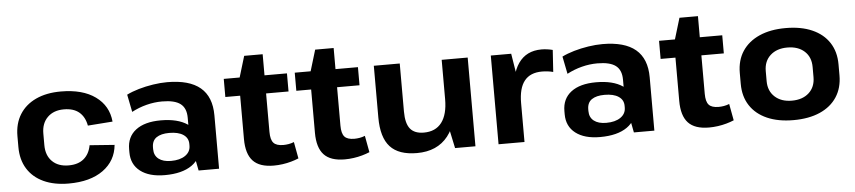

<svg xmlns="http://www.w3.org/2000/svg" viewBox="-42 -911 5183 1164"><g transform="rotate(-5 2550.0 -328.5)"><path d="M337.4 10.1Q249 10.1 184.9 -19.5Q120.8 -49.1 86.4 -104.5Q52 -159.9 52 -236.6V-303.4Q52 -379.6 86.6 -435Q121.3 -490.4 185.4 -520.3Q249.4 -550.1 337.4 -550.1Q469.3 -550.1 547.2 -493.9Q625.1 -437.7 634.1 -340.9L483 -329.7Q473.1 -383.3 439.1 -411.9Q405.1 -440.5 346.2 -440.5Q283.7 -440.5 246.8 -404Q209.8 -367.5 209.8 -305.4V-234.6Q209.8 -172 246.3 -135.8Q282.7 -99.5 346.2 -99.5Q404.2 -99.5 438.6 -128.3Q473.1 -157.2 483 -210.3L634.1 -199.1Q625.1 -102.8 547 -46.3Q468.8 10.1 337.4 10.1Z M1090.1 -194.1V-324.7Q1090.1 -383 1055.1 -409.7Q1020.1 -436.4 943.6 -436.4Q896.1 -436.4 848.6 -424.2Q801.1 -412 758 -389.1L736.7 -495.7Q768.4 -511.6 810.6 -523.9Q852.8 -536.1 898.3 -543.1Q943.8 -550.1 984.4 -550.1Q1119 -550.1 1185.8 -494Q1252.6 -437.9 1252.6 -324.7V0H1128ZM921.8 10.1Q827 10.1 773.3 -31.2Q719.6 -72.5 719.6 -146.1V-165.7Q719.6 -240.3 773.5 -281.6Q827.5 -322.9 925.8 -322.9Q1028.6 -322.9 1087.5 -282.9Q1146.4 -242.8 1146.4 -169.2V-148.1Q1146.4 -73.5 1087 -31.7Q1027.6 10.1 921.8 10.1ZM966.6 -72.4Q1021.6 -72.4 1053.8 -94.9Q1086 -117.4 1086 -155V-165.8Q1086 -201.9 1055.5 -222.2Q1025.1 -242.5 970.1 -242.5Q920.1 -242.5 892.3 -223.4Q864.6 -204.3 864.6 -162.9V-153Q864.6 -114.5 891.6 -93.4Q918.6 -72.4 966.6 -72.4Z M1585 10.1Q1498.5 10.1 1458.5 -32.9Q1418.5 -75.9 1418.5 -166.4V-518.4L1463.8 -668.4H1576.3V-195.8Q1576.3 -148.4 1593.8 -128.8Q1611.3 -109.3 1653.7 -109.3Q1669.3 -109.3 1685.8 -112.1Q1702.4 -114.9 1718.5 -121.4L1737.2 -20.5Q1716.9 -11.8 1691.6 -4.7Q1666.2 2.5 1638.8 6.3Q1611.4 10.1 1585 10.1ZM1328.3 -540H1712.9V-429.8H1328.3Z M2017 10.1Q1930.5 10.1 1890.5 -32.9Q1850.5 -75.9 1850.5 -166.4V-518.4L1895.8 -668.4H2008.3V-195.8Q2008.3 -148.4 2025.8 -128.8Q2043.3 -109.3 2085.7 -109.3Q2101.3 -109.3 2117.8 -112.1Q2134.4 -114.9 2150.5 -121.4L2169.2 -20.5Q2148.9 -11.8 2123.6 -4.7Q2098.2 2.5 2070.8 6.3Q2043.4 10.1 2017 10.1ZM1760.3 -540H2144.9V-429.8H1760.3Z M2399.3 -247.2Q2399.3 -175.5 2425.6 -142.7Q2451.9 -109.9 2508.9 -109.9Q2580.3 -109.9 2617.4 -158.8Q2654.5 -207.8 2654.5 -300.7L2711.3 -382.7V-312.6Q2711.3 -156.5 2645.8 -73.2Q2580.3 10.1 2456.4 10.1Q2345.7 10.1 2293.6 -46.8Q2241.5 -103.7 2241.5 -225V-540H2399.3ZM2812.8 0H2688.8L2654.5 -161.4V-540H2812.8Z M2953.4 -540H3077.5L3111.3 -331.1V0H2953.4ZM3073.9 -277.7Q3073.9 -412.2 3121.9 -481.1Q3169.8 -550.1 3262.4 -550.1Q3278.9 -550.1 3296.2 -547.8Q3313.4 -545.6 3330.5 -541.1L3321.8 -407.8Q3289.2 -416.3 3253.7 -416.3Q3182.4 -416.3 3146.8 -371.8Q3111.3 -327.2 3111.3 -236.6Z M3739.1 -194.1V-324.7Q3739.1 -383 3704.1 -409.7Q3669.1 -436.4 3592.6 -436.4Q3545.1 -436.4 3497.6 -424.2Q3450.1 -412 3407 -389.1L3385.7 -495.7Q3417.4 -511.6 3459.6 -523.9Q3501.8 -536.1 3547.3 -543.1Q3592.8 -550.1 3633.4 -550.1Q3768 -550.1 3834.8 -494Q3901.6 -437.9 3901.6 -324.7V0H3777ZM3570.8 10.1Q3476 10.1 3422.3 -31.2Q3368.6 -72.5 3368.6 -146.1V-165.7Q3368.6 -240.3 3422.5 -281.6Q3476.5 -322.9 3574.8 -322.9Q3677.6 -322.9 3736.5 -282.9Q3795.4 -242.8 3795.4 -169.2V-148.1Q3795.4 -73.5 3736 -31.7Q3676.6 10.1 3570.8 10.1ZM3615.6 -72.4Q3670.6 -72.4 3702.8 -94.9Q3735 -117.4 3735 -155V-165.8Q3735 -201.9 3704.5 -222.2Q3674.1 -242.5 3619.1 -242.5Q3569.1 -242.5 3541.3 -223.4Q3513.6 -204.3 3513.6 -162.9V-153Q3513.6 -114.5 3540.6 -93.4Q3567.6 -72.4 3615.6 -72.4Z M4234 10.1Q4147.5 10.1 4107.5 -32.9Q4067.5 -75.9 4067.5 -166.4V-518.4L4112.8 -668.4H4225.3V-195.8Q4225.3 -148.4 4242.8 -128.8Q4260.3 -109.3 4302.7 -109.3Q4318.3 -109.3 4334.8 -112.1Q4351.4 -114.9 4367.5 -121.4L4386.2 -20.5Q4365.9 -11.8 4340.6 -4.7Q4315.2 2.5 4287.8 6.3Q4260.4 10.1 4234 10.1ZM3977.3 -540H4361.9V-429.8H3977.3Z M4748.1 10.1Q4655.1 10.1 4587.8 -19.5Q4520.4 -49.1 4484.2 -104.5Q4448 -159.9 4448 -236.6V-303.4Q4448 -380.1 4484.4 -435.3Q4520.9 -490.4 4588.3 -520.3Q4655.6 -550.1 4748.1 -550.1Q4841.6 -550.1 4909 -520.5Q4976.4 -490.9 5012.6 -435.5Q5048.8 -380.1 5048.8 -303.4V-236.6Q5048.8 -159.9 5012.6 -104.5Q4976.4 -49.1 4909 -19.5Q4841.6 10.1 4748.1 10.1ZM4748.1 -108.3Q4813.6 -108.3 4852.3 -143.7Q4891 -179.2 4891 -239.2V-300.8Q4891 -361.3 4852.3 -396.5Q4813.6 -431.7 4748.1 -431.7Q4683.7 -431.7 4644.7 -396.3Q4605.8 -360.8 4605.8 -300.8V-239.2Q4605.8 -179.7 4644.7 -144Q4683.7 -108.3 4748.1 -108.3Z"/></g></svg>

Font: Pathway Extreme 8pt Thin
Style: Regular
Weight: 100
Designer: Eduardo Rodriguez Tunni
Foundry: Eduardo Rodriguez Tunni
Version: Version 1.000